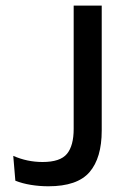

<svg xmlns="http://www.w3.org/2000/svg" viewBox="-20 -659 451 688"><path d="M153.5 8.5Q121.5 8.5 90.8 3.5Q60 -1.5 35 -11.5L27.5 -100.5Q52.5 -89.5 78.8 -84Q105 -78.5 132.5 -78.5Q196 -78.5 220 -107.8Q244 -137 244 -197V-639H344.5V-191Q344.5 -93 300.8 -42.2Q257 8.5 153.5 8.5Z"/></svg>

Font: Anek Kannada Medium Medium
Style: Regular
Weight: 500
Version: Version 1.003